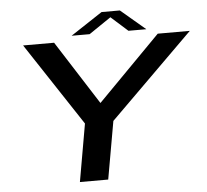

<svg xmlns="http://www.w3.org/2000/svg" viewBox="-55 -860 989 919"><g transform="rotate(-5 439.5 -401.0)"><path d="M292 0H428L477 -277.5L879 -675H725L423.5 -369H422.5L227 -675H78L340.5 -277ZM313.5 -701H400L506 -773L586.5 -701H672.5L554 -801.5H466Z"/></g></svg>

Font: Anybody Expanded Medium
Style: Italic
Weight: 500
Width: 7
Italic angle: -10°
Version: Version 1.113;gftools[0.9.25]